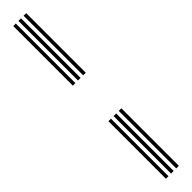

<svg xmlns="http://www.w3.org/2000/svg" viewBox="-365 -853 916 916"><g transform="rotate(-45 93.0 -395.0)"><path d="M119.5 -508V-910H137V-508ZM49.8 -508V-910H67V-508ZM84.5 -508V-910H102V-508ZM119.5 120V-268H137V120ZM49.8 120V-268H67V120ZM84.5 120V-268H102V120Z"/></g></svg>

Font: Big Shoulders Inline Display SemiBold
Style: Regular
Weight: 600
Designer: Patric King
Foundry: XO Type Co
Version: Version 1.000